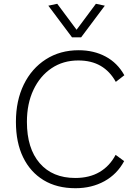

<svg xmlns="http://www.w3.org/2000/svg" viewBox="-20 -985 681 1013"><path d="M635 -135Q598 -66 531 -29Q464 8 378 8Q280 8 210 -34.5Q140 -77 102 -155Q64 -233 64 -342Q64 -454 105.5 -539Q147 -624 222 -672Q297 -720 395 -720Q475 -720 537.5 -686.5Q600 -653 636 -588L591 -553Q560 -609 511 -637.5Q462 -666 393 -666Q313 -666 252 -625Q191 -584 156.5 -511Q122 -438 122 -342Q122 -202 189.5 -124Q257 -46 377 -46Q452 -46 505.5 -77.5Q559 -109 590 -168ZM360 -788 235 -955 282 -965 384 -828 486 -965 533 -955 408 -788Z"/></svg>

Font: Livvic Light
Style: Regular
Weight: 300
Designer: Jacques Le Bailly, Baron von Fonthausen
Version: Version 1.001; ttfautohint (v1.8.2)